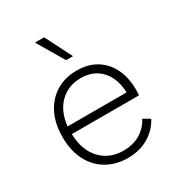

<svg xmlns="http://www.w3.org/2000/svg" viewBox="-178 -857 913 984"><g transform="rotate(-30 278.5 -365.5)"><path d="M293 10Q224 10 170 -21Q116 -52 85.5 -110.5Q55 -169 55 -250Q55 -331 85 -389.5Q115 -448 167.5 -479Q220 -510 287 -510Q355 -510 403.5 -480Q452 -450 477.5 -396.5Q503 -343 503 -273Q503 -263 502.5 -254.5Q502 -246 501 -240H104Q107 -143 158.5 -88.5Q210 -34 292 -34Q350 -34 391.5 -59Q433 -84 456 -128L496 -105Q468 -52 415.5 -21Q363 10 293 10ZM286 -466Q213 -466 163.5 -418.5Q114 -371 105 -285H454Q451 -368 406.5 -417Q362 -466 286 -466ZM229 -741 309 -583H268L175 -741Z"/></g></svg>

Font: Work Sans Light
Style: Regular
Weight: 300
Designer: Wei Huang
Foundry: Wei Huang
Version: Version 2.012; ttfautohint (v1.8.3)